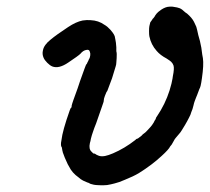

<svg xmlns="http://www.w3.org/2000/svg" viewBox="-20 -501 635 581"><path d="M486 -480Q492 -481 497.5 -481Q503 -481 507 -480Q516 -479 524 -476Q531 -473 539 -465Q541 -463 546 -460Q561 -447 567 -435Q572 -425 574 -420Q576 -414 580 -395Q582 -387 585 -377Q590 -357 592 -336Q593 -330 594 -325Q597 -305 591 -264Q590 -260 589 -251Q587 -239 585 -235Q584 -234 581 -225.5Q578 -217 576.5 -213.5Q575 -210 573 -205Q571 -200 569 -194.5Q567 -189 565.5 -182Q564 -175 562.5 -171Q561 -167 559 -162Q557 -154 552 -145Q548 -138 546.5 -134.5Q545 -131 540 -123Q535 -115 530.5 -107.5Q526 -100 523 -97Q520 -94 517.5 -90.5Q515 -87 512 -84Q509 -81 505.5 -74Q502 -67 499.5 -63.5Q497 -60 495 -58Q491 -49 469 -29Q440 -2 400 23Q383 33 358 43Q340 51 327 54Q316 57 304 59Q294 60 281 59.5Q268 59 264 58Q251 55 251 54Q251 53 244 51Q229 45 224 41Q222 39 218 36Q198 22 189 3Q187 0 185 -4Q181 -12 176 -24Q173 -33 171.5 -36Q170 -39 169.5 -42.5Q169 -46 168.5 -46.5Q168 -47 168 -50Q167 -57 166 -57Q165 -57 164.5 -62.5Q164 -68 166 -77Q169 -105 191 -167Q194 -175 195 -175Q197 -175 197 -182Q198 -186 198.5 -187.5Q199 -189 202 -198Q211 -222 215 -234Q218 -243 222 -255Q240 -306 241 -306Q243 -307 245 -313Q246 -315 246.5 -315.5Q247 -316 248 -319Q249 -322 250 -323Q252 -326 253 -333Q254 -339 252 -344Q250 -352 242 -350Q232 -349 223 -338Q217 -332 187 -312Q158 -292 138 -300Q131 -303 123 -311Q115 -319 112 -326Q107 -337 110 -349Q113 -365 133 -381Q151 -396 186 -419Q210 -435 230 -439Q243 -441 254 -440Q278 -439 296 -426Q305 -421 314 -411Q328 -395 328 -387Q328 -385 329 -382Q331 -374 332 -358Q332 -347 332 -346Q334 -340 333 -325Q332 -317 332 -311.5Q332 -306 330 -300Q323 -276 319 -264Q309 -238 307 -232Q305 -225 302 -222Q301 -220 297.5 -211Q294 -202 294 -197Q294 -193 292 -188.5Q290 -184 287 -174Q281 -158 271 -128Q268 -121 265.5 -114Q263 -107 261 -101Q259 -95 258 -92Q257 -89 255 -81Q254 -74 252 -68Q248 -50 257 -42Q262 -36 265 -36Q265 -37 267 -36Q272 -32 279.5 -29.5Q287 -27 298 -29Q308 -31 322 -37Q357 -52 389 -77Q393 -81 394 -81Q396 -80 409 -91Q412 -95 415.5 -97Q419 -99 425 -105.5Q431 -112 432 -113Q433 -114 436.5 -118Q440 -122 440 -122.5Q440 -123 442 -125.5Q444 -128 445 -130Q446 -132 448 -136Q452 -141 452 -144Q452 -145 455 -149Q480 -186 493 -227Q500 -250 502 -263Q502 -265 503 -270Q508 -294 505 -303Q503 -309 498 -314Q495 -317 484 -324Q465 -334 454 -347Q437 -366 432 -391Q431 -396 431 -406.5Q431 -417 432 -422Q435 -436 436 -435L441 -442Q441 -443 441.5 -443.5Q442 -444 442 -444Q443 -444 448 -451Q448 -452 451 -456Q454 -460 454 -460Q454 -460 455.5 -461.5Q457 -463 459 -465Q461 -467 463 -468Q474 -477 486 -480Z"/></svg>

Font: TT2020 Style E
Style: Italic
Weight: 400
Italic angle: -15°
Version: Version 0.2.000